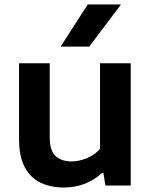

<svg xmlns="http://www.w3.org/2000/svg" viewBox="-20 -828 674 857"><path d="M265 9Q206.5 9 161.2 -12.5Q116 -34 90.5 -81.8Q65 -129.5 65 -207.5V-545.5H202V-215.5Q202 -155 228.5 -131.2Q255 -107.5 298.5 -107.5Q332 -107.5 366.8 -121.5Q401.5 -135.5 426.5 -163.5V-545.5H563.5V0H450.5L441.5 -56H435.5Q364.5 9 265 9ZM250.5 -620 371.5 -808H520L378.5 -620Z"/></svg>

Font: Encode Sans SemiExpanded SemiExpanded SemiBold
Style: Regular
Weight: 600
Width: 6
Designer: Multiple Designers
Foundry: Impallari Type
Version: Version 3.000; ttfautohint (v1.8.3) -l 8 -r 50 -G 200 -x 14 